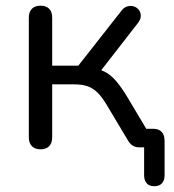

<svg xmlns="http://www.w3.org/2000/svg" viewBox="-20 -511 605 666"><path d="M515.4 134.9Q497.5 134.9 488.7 124.7Q479.9 114.5 479.9 97V-10.2L488.3 0H460.6Q450.9 0 441.5 -5.3Q432.1 -10.6 424.8 -22.3L350.1 -147.2Q333.8 -174.5 318.2 -189.9Q302.5 -205.3 283.6 -211.9Q264.6 -218.4 236.8 -218.4H161V-34.8Q161 -14.9 150.6 -4Q140.1 6.9 120.7 6.9Q101.3 6.9 90.7 -4Q80 -14.9 80 -34.8V-449.5Q80 -469.9 90.7 -480.6Q101.3 -491.2 120.7 -491.2Q140.1 -491.2 150.6 -480.6Q161 -469.9 161 -449.5V-283.1H251.6L400.5 -472.8Q409.7 -485.5 421.6 -488.8Q433.5 -492.2 444.2 -488.8Q454.9 -485.4 461.6 -476.7Q468.4 -467.9 468.4 -456Q468.4 -444 458.6 -431.4L317.9 -250.4L295.1 -275.5Q323.2 -272.5 343.9 -261.8Q364.6 -251.2 383.6 -228.9Q402.6 -206.6 425.4 -168.2L506.1 -32.7L477.4 -64.3H510.9Q530.9 -64.3 540.9 -53.5Q550.9 -42.8 550.9 -22.8V97Q550.9 114.5 541.9 124.7Q532.9 134.9 515.4 134.9Z"/></svg>

Font: Nunito ExtraLight
Style: Regular
Weight: 200
Designer: Vernon Adams
Foundry: Vernon Adams
Version: Version 3.602